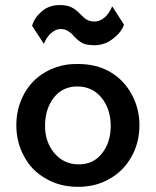

<svg xmlns="http://www.w3.org/2000/svg" viewBox="-20 -721 609 751"><path d="M159.2 -22.5Q103.5 -53.7 74.2 -109.4Q43.9 -164.1 43.9 -231.4Q43.9 -296.9 73.2 -351.6Q102.5 -407.2 158.2 -439.5Q197.3 -461.9 245.1 -468.8Q264.6 -470.7 285.2 -470.7Q357.4 -470.7 411.1 -439.5Q465.8 -407.2 495.1 -351.6Q525.4 -296.9 525.4 -231.4Q525.4 -164.1 495.1 -109.4Q464.8 -53.7 410.2 -22.5Q356.4 9.8 285.2 9.8Q213.9 9.8 159.2 -22.5ZM378.9 -121.1Q413.1 -164.1 413.1 -228.5Q413.1 -293.9 377 -338.9Q340.8 -382.8 282.2 -382.8Q224.6 -382.8 190.4 -338.9Q156.2 -294.9 156.2 -228.5Q156.2 -165 193.4 -121.1Q230.5 -78.1 288.1 -78.1Q345.7 -78.1 378.9 -121.1ZM301.8 -552.7Q286.1 -561.5 269.5 -579.1Q257.8 -592.8 246.1 -599.6Q234.4 -607.4 215.8 -607.4Q199.2 -607.4 181.6 -592.8Q164.1 -579.1 151.4 -549.8Q135.7 -573.2 105.5 -620.1Q114.3 -651.4 142.6 -675.8Q170.9 -701.2 213.9 -701.2Q242.2 -701.2 259.8 -692.4Q278.3 -682.6 293.9 -666Q307.6 -651.4 320.3 -643.6Q333 -636.7 350.6 -636.7Q369.1 -636.7 387.7 -651.4Q406.2 -666 418.9 -696.3Q434.6 -671.9 464.8 -625Q460.9 -609.4 444.3 -589.8Q427.7 -571.3 402.3 -556.6Q377 -543.9 348.6 -543.9Q341.8 -543.9 335 -544.9Q314.5 -545.9 301.8 -552.7Z"/></svg>

Font: Alata=Ham
Style: Regular
Weight: 400
Designer: Spyros Zevelakis, Eben Sorkin
Version: Version 1.004